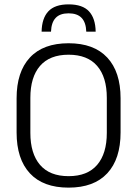

<svg xmlns="http://www.w3.org/2000/svg" viewBox="-20 -848 628 879"><path d="M294 11Q177.5 11 116.8 -54.5Q56 -120 56 -241.5V-398Q56 -519 116.8 -584.5Q177.5 -650 294 -650Q410 -650 471 -584.5Q532 -519 532 -398V-241.5Q532 -120 471 -54.5Q410 11 294 11ZM294 -41.5Q380.5 -41.5 424.8 -93.2Q469 -145 469 -239.5V-400Q469 -495 424.8 -546.2Q380.5 -597.5 294 -597.5Q207.5 -597.5 163.2 -546.2Q119 -495 119 -400V-239.5Q119 -145 163.2 -93.2Q207.5 -41.5 294 -41.5ZM294 -828Q358 -828 387.5 -796Q417 -764 418 -703H375Q373.5 -745.5 353.5 -766.2Q333.5 -787 294 -787Q254.5 -787 234.8 -766Q215 -745 213.5 -703H170.5Q171.5 -764 201.2 -796Q231 -828 294 -828Z"/></svg>

Font: Anek Latin Light
Style: Regular
Weight: 300
Designer: Yesha Goshar
Foundry: Ek Type
Version: Version 1.003